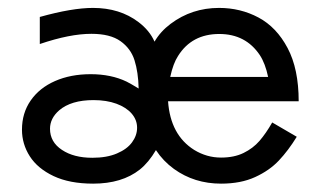

<svg xmlns="http://www.w3.org/2000/svg" viewBox="-20 -445 798 478"><path d="M34.7 -122.1Q34.7 -163.6 56.4 -194.8Q78.1 -226.1 116.9 -243.2Q155.8 -260.3 205.6 -260.3Q256.8 -260.3 295.4 -241.7Q305.2 -236.8 325.2 -224.6Q324.2 -265.6 314.9 -294.9Q305.7 -324.2 280 -342.5Q254.4 -360.8 207.5 -360.8Q153.8 -360.8 79.1 -335.4V-402.8Q159.7 -425.3 211.4 -425.3Q278.3 -425.3 324.7 -390.1Q352.5 -369.1 364.7 -341.3Q379.4 -366.7 404.8 -385.7Q457.5 -425.3 525.4 -425.3Q578.6 -425.3 623.5 -401.4Q668.5 -377.4 696 -325.4Q723.6 -273.4 723.6 -192.9H398.4Q404.3 -108.9 463.4 -71.8Q494.6 -52.7 530.3 -52.7Q563 -52.7 586.4 -64.2Q609.9 -75.7 626 -94.2Q642.1 -112.8 657.7 -140.1L718.8 -104.5Q697.8 -70.3 674.3 -45.4Q650.9 -20.5 615.2 -4.2Q579.6 12.2 530.3 12.2Q463.9 12.2 413.1 -24.4Q386.2 -43.9 368.2 -71.3Q350.1 -40.5 328.1 -22.9Q283.7 12.2 211.9 12.2Q153.3 12.2 113.5 -6.6Q73.7 -25.4 54.2 -55.9Q34.7 -86.4 34.7 -122.1ZM134.3 -71.8Q163.6 -52.2 210 -52.2Q246.1 -52.2 271.2 -63Q296.4 -73.7 308.8 -90.8Q321.3 -107.9 321.3 -127Q321.3 -146.5 307.9 -162.1Q294.4 -177.7 269.8 -186.8Q245.1 -195.8 212.9 -195.8Q157.2 -195.8 127.4 -170.4Q104.5 -150.4 104.5 -124.5Q104.5 -91.3 134.3 -71.8ZM647.5 -253.4Q640.6 -286.6 627 -307.6Q591.8 -360.4 525.9 -360.4Q457.5 -360.4 423.3 -305.7Q411.1 -287.1 403.8 -253.4Z"/></svg>

Font: NMS Futura Pro Book
Style: Regular
Weight: 400
Designer: Blend3rman
Version: Version 0.1